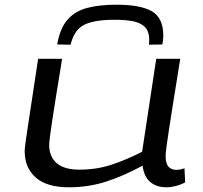

<svg xmlns="http://www.w3.org/2000/svg" viewBox="-20 -786 861 816"><path d="M273 10Q179 10 132 -31.5Q85 -73 85 -143Q85 -148 85.5 -156Q86 -164 89 -184.5Q92 -205 98 -246Q104 -287 115 -357.5Q126 -428 142 -536H244Q228 -440 218 -376Q208 -312 202 -273.5Q196 -235 193.5 -214.5Q191 -194 190 -185Q189 -176 189 -171Q189 -120 221 -92.5Q253 -65 317 -65Q389 -65 451 -85Q513 -105 584 -141L644 -536H746Q728 -423 716 -349Q704 -275 697.5 -231Q691 -187 688 -165.5Q685 -144 684.5 -136Q684 -128 684 -124Q684 -90 696.5 -77Q709 -64 731 -64Q735 -64 744.5 -65.5Q754 -67 764 -71L767 -11Q749 -1 727 4.5Q705 10 688 10Q645 10 618.5 -12.5Q592 -35 586 -82Q505 -38 430.5 -14Q356 10 273 10ZM475 -766Q577 -766 625.5 -738Q674 -710 674 -634Q674 -615 670 -597L613 -596Q614 -603 614 -609.5Q614 -616 614 -621Q613 -656 593.5 -673.5Q574 -691 541 -696.5Q508 -702 467 -702Q380 -702 337.5 -680.5Q295 -659 280 -596L223 -597Q235 -666 267 -702.5Q299 -739 351 -752.5Q403 -766 475 -766Z"/></svg>

Font: Georama ExtraExtended
Style: Italic
Weight: 400
Width: 8
Italic angle: -9°
Designer: Jean-Baptiste Levee
Foundry: Production Type
Version: Version 1.000